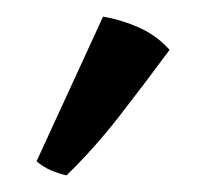

<svg xmlns="http://www.w3.org/2000/svg" viewBox="-20 -777 243 231"><path d="M104 -757Q127 -753 148 -743.5Q169 -734 184 -717Q153 -675 123 -636.5Q93 -598 60 -566Q51 -568 41.5 -572Q32 -576 24 -583Z"/></svg>

Font: Alike
Style: Regular
Weight: 400
Designer: Sveta Sebyakina
Foundry: Cyreal (www.cyreal.org)
Version: Version 1.301; ttfautohint (v1.8.4.7-5d5b)